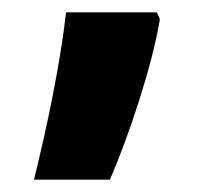

<svg xmlns="http://www.w3.org/2000/svg" viewBox="-20 -162 338 311"><path d="M234 -142H87C78 -61 56 45 35 129H158C189 58 227 -57 239 -131Z"/></svg>

Font: Noto Sans Telugu ExtraCondensed Black
Style: Regular
Weight: 900
Width: 2
Designer: Jelle Bosma - Monotype Design Team
Foundry: Monotype Imaging Inc.
Version: Version 2.005